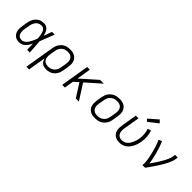

<svg xmlns="http://www.w3.org/2000/svg" viewBox="152 -1923 3295 3295"><g transform="rotate(45 1800.0 -275.0)"><path d="M219 8Q189 8 161 1.5Q133 -5 111.5 -21.5Q90 -38 76 -61.5Q62 -85 56 -112.5Q50 -140 51 -169.5Q52 -199 57 -228L73 -328Q78 -354 86 -379Q94 -404 107.5 -428Q121 -452 141.5 -471.5Q162 -491 186 -504.5Q210 -518 236 -523Q262 -528 288 -528Q319 -528 346 -514.5Q373 -501 390 -477.5Q407 -454 417 -426Q427 -398 434 -369Q447 -407 460.5 -444.5Q474 -482 487 -520H553Q527 -454 502 -387Q477 -320 450 -254Q456 -191 460 -127Q464 -63 468 0H403Q402 -36 401 -72Q400 -108 399 -144Q385 -117 367.5 -90.5Q350 -64 328 -41.5Q306 -19 277 -5.5Q248 8 219 8ZM219 -50Q242 -50 264 -62Q286 -74 303 -92.5Q320 -111 332.5 -132Q345 -153 356 -174.5Q367 -196 376.5 -218.5Q386 -241 395 -263Q393 -285 391 -306.5Q389 -328 385 -349.5Q381 -371 375 -391.5Q369 -412 358 -429.5Q347 -447 329 -458.5Q311 -470 288 -470Q269 -470 250 -465.5Q231 -461 214 -450.5Q197 -440 183.5 -424.5Q170 -409 160.5 -391.5Q151 -374 145.5 -355.5Q140 -337 137 -318L120 -218Q117 -199 116 -179Q115 -159 118 -140Q121 -121 128.5 -104Q136 -87 149 -74Q162 -61 180.5 -55.5Q199 -50 219 -50Z M599 215 689 -328Q694 -355 703 -381.5Q712 -408 728 -432Q744 -456 766 -475.5Q788 -495 814 -507Q840 -519 867.5 -523.5Q895 -528 922 -528Q953 -528 982.5 -522Q1012 -516 1037 -501.5Q1062 -487 1079.5 -464Q1097 -441 1105.5 -413Q1114 -385 1114 -354Q1114 -323 1109 -292L1092 -192Q1088 -166 1079.5 -140.5Q1071 -115 1056.5 -91Q1042 -67 1021.5 -47.5Q1001 -28 976 -15.5Q951 -3 924.5 2.5Q898 8 872 8Q844 8 817.5 1.5Q791 -5 770.5 -21Q750 -37 737 -60.5Q724 -84 719 -110L665 215ZM858 -50Q878 -50 898.5 -54Q919 -58 938 -67.5Q957 -77 973 -91.5Q989 -106 1000.5 -124Q1012 -142 1018.5 -162Q1025 -182 1028 -202L1045 -302Q1049 -323 1049 -344.5Q1049 -366 1044 -385.5Q1039 -405 1028 -422Q1017 -439 1000.5 -450Q984 -461 963.5 -465.5Q943 -470 921 -470Q901 -470 881 -466Q861 -462 842 -452.5Q823 -443 807 -428Q791 -413 780 -395.5Q769 -378 762.5 -358Q756 -338 753 -319L738 -225Q734 -203 733.5 -181.5Q733 -160 737 -139.5Q741 -119 751.5 -101.5Q762 -84 778.5 -72Q795 -60 815.5 -55Q836 -50 858 -50Z M1254 0 1340 -520H1405L1363 -263L1653 -520H1745L1478 -284L1659 0H1584L1430 -242L1347 -168L1319 0Z M2052 8Q2052 8 2052 8Q2052 8 2052 8Q2021 8 1991 2Q1961 -4 1936.5 -18.5Q1912 -33 1894 -56Q1876 -79 1868 -107Q1860 -135 1860 -166Q1860 -197 1865 -228L1881 -328Q1886 -355 1895.5 -382Q1905 -409 1921.5 -433Q1938 -457 1961.5 -476.5Q1985 -496 2011.5 -507.5Q2038 -519 2066 -523.5Q2094 -528 2121 -528Q2121 -528 2121 -528Q2121 -528 2121 -528Q2152 -528 2182 -522Q2212 -516 2237 -501.5Q2262 -487 2279.5 -464Q2297 -441 2305.5 -413Q2314 -385 2314 -354Q2314 -323 2309 -292L2292 -192Q2288 -165 2278.5 -138Q2269 -111 2252 -87Q2235 -63 2212 -43.5Q2189 -24 2162.5 -12.5Q2136 -1 2108 3.5Q2080 8 2052 8ZM2053 -50Q2073 -50 2094 -53.5Q2115 -57 2134.5 -66.5Q2154 -76 2171 -90.5Q2188 -105 2199.5 -123Q2211 -141 2218 -161Q2225 -181 2228 -202L2245 -302Q2249 -323 2249 -344.5Q2249 -366 2244 -386Q2239 -406 2228 -422.5Q2217 -439 2200 -450Q2183 -461 2162.5 -465.5Q2142 -470 2120 -470Q2100 -470 2079.5 -466.5Q2059 -463 2039.5 -453.5Q2020 -444 2003 -429.5Q1986 -415 1974 -397Q1962 -379 1955 -359Q1948 -339 1945 -318L1928 -218Q1925 -197 1924.5 -175.5Q1924 -154 1929 -134Q1934 -114 1945.5 -97.5Q1957 -81 1973.5 -70Q1990 -59 2011 -54.5Q2032 -50 2053 -50Z M2647 8Q2617 8 2588.5 1.5Q2560 -5 2536.5 -20.5Q2513 -36 2497.5 -59.5Q2482 -83 2474.5 -110.5Q2467 -138 2467.5 -168Q2468 -198 2473 -228L2521 -520H2586L2536 -218Q2533 -198 2532.5 -177.5Q2532 -157 2536 -137.5Q2540 -118 2549.5 -101Q2559 -84 2574 -72.5Q2589 -61 2608 -55.5Q2627 -50 2648 -50Q2674 -50 2701 -59.5Q2728 -69 2749 -88Q2770 -107 2785.5 -131Q2801 -155 2812 -180.5Q2823 -206 2830.5 -232.5Q2838 -259 2843 -285Q2852 -342 2847 -398Q2842 -454 2825 -505L2886 -524Q2906 -467 2911.5 -403.5Q2917 -340 2906 -276Q2901 -242 2891 -209Q2881 -176 2865.5 -144.5Q2850 -113 2828.5 -83.5Q2807 -54 2778 -32.5Q2749 -11 2715 -1.5Q2681 8 2647 8ZM2730 -580 2693 -620 2859 -765 2904 -715Z M3200 0Q3206 -34 3203.5 -67.5Q3201 -101 3196 -133.5Q3191 -166 3184.5 -197.5Q3178 -229 3170 -260.5Q3162 -292 3153.5 -323Q3145 -354 3135 -384.5Q3125 -415 3113.5 -445Q3102 -475 3090 -504L3149 -528Q3171 -478 3188.5 -426.5Q3206 -375 3220.5 -321.5Q3235 -268 3247 -214Q3259 -160 3265 -104Q3286 -133 3306 -161.5Q3326 -190 3345 -219.5Q3364 -249 3382 -279.5Q3400 -310 3416 -340.5Q3432 -371 3445.5 -403Q3459 -435 3465 -468L3473 -520H3539L3530 -468Q3525 -436 3512.5 -405Q3500 -374 3485.5 -343.5Q3471 -313 3454 -284Q3437 -255 3419.5 -226Q3402 -197 3383 -168.5Q3364 -140 3345 -111.5Q3326 -83 3306 -55.5Q3286 -28 3265 0Z"/></g></svg>

Font: Iosevka SS04 Lt Ex Obl
Style: Regular
Weight: 300
Width: 7
Italic angle: -9°
Monospace: yes
Designer: Belleve Invis
Foundry: Belleve Invis
Version: Version 19.0.0; ttfautohint (v1.8.4)